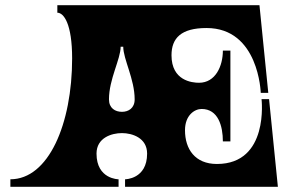

<svg xmlns="http://www.w3.org/2000/svg" viewBox="-20 -720 1111 740"><path d="M462 0H1051L1017 -338H988C988 -338 1018 -88 816 -88C732 -88 693 -145 693 -218C693 -276 730 -300 757 -300C821 -300 839 -234 839 -175H868V-525H839C839 -466 811 -401 747 -401C720 -401 641 -409 641 -507C641 -573 678 -612 776 -612C978 -612 985 -362 985 -362H1014L980 -700H201V-671C226 -671 258 -628 258 -495C258 -242 167 -29 20 -29V0H437V-29C437 -29 352 -29 352 -128C352 -189 410 -207 450 -207C489 -207 547 -189 547 -128C547 -29 462 -29 462 -29ZM450 -289C424 -289 400 -303 400 -337C400 -415 445 -492 445 -540H455C455 -492 499 -415 499 -337C499 -303 475 -289 450 -289Z"/></svg>

Font: Ouroboros
Style: Regular
Weight: 400
Designer: Ariel Martín Pérez
Foundry: Velvetyne Type Foundry
Version: Version 2.001;hotconv 1.0.109;makeotfexe 2.5.65596